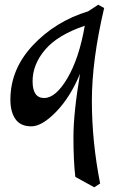

<svg xmlns="http://www.w3.org/2000/svg" viewBox="-20 -513 491 813"><path d="M353 -465 396 -493 421 -479Q369 -258 369 -86Q369 86 404 264L379 280L299 236Q291 170 291 67.5Q291 -35 319 -201Q278 -102 218 -40Q158 22 112.5 22Q67 22 45.5 -8.5Q24 -39 24 -91Q24 -220 119.5 -321.5Q215 -423 353 -465ZM339 -404Q224 -365 171 -302.5Q118 -240 118 -169Q118 -98 167 -98Q216 -98 265.5 -182Q315 -266 339 -404Z"/></svg>

Font: Julee
Style: Regular
Weight: 400
Version: Version 1.001